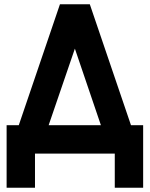

<svg xmlns="http://www.w3.org/2000/svg" viewBox="-20 -720 701 900"><path d="M11 160H144V0H518V160H651V-133H594L401 -700H261L68 -133H11ZM331 -492 453 -133H208Z"/></svg>

Font: Unageo
Style: Bold
Weight: 700
Designer: Richard Sepsi
Foundry: Richard Sepsi
Version: Version 2.000